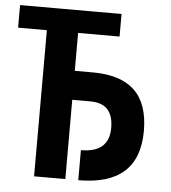

<svg xmlns="http://www.w3.org/2000/svg" viewBox="-64 -739 700 786"><g transform="rotate(5 286.5 -346.5)"><path d="M286.6 0V-123.5Q344.7 -123.5 373.5 -148.9Q402.3 -174.3 402.3 -224.6Q402.3 -275.3 378.9 -300.5Q355.5 -325.7 307.6 -325.7H191.9V-444.8H307.6Q422.4 -444.8 479.5 -390.1Q536.6 -335.5 536.6 -224.6Q536.6 -112.1 474.4 -56Q412.2 0 286.6 0ZM105 0V-688.5H233.4V0ZM-13.2 -600.6V-693.4H403.8V-600.6Z"/></g></svg>

Font: Cascadia Mono
Style: Regular
Weight: 400
Monospace: yes
Designer: Aaron Bell
Foundry: Saja Typeworks
Version: Version 2102.003